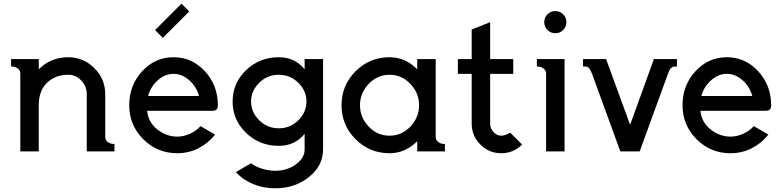

<svg xmlns="http://www.w3.org/2000/svg" viewBox="-20 -820 4237 1040"><path d="M190 -500V-445Q255 -510 350 -510Q432 -510 491 -451Q550 -392 550 -310V-80Q550 -62 562.5 -52Q575 -42 588 -41L600 -40V0H450V-310Q450 -352 420.5 -383.5Q391 -415 350 -415Q280 -415 235 -372Q190 -329 190 -250V0H90V-420Q90 -438 77.5 -448Q65 -458 52 -459L40 -460V-500Z M963 -800 1005 -758 862 -615 820 -657ZM782 -300H1058Q1044 -351 1005 -385.5Q966 -420 920 -420Q874 -420 835 -385.5Q796 -351 782 -300ZM940 -80Q975 -80 1010 -96Q1045 -112 1066 -137L1145 -91Q1108 -44 1055 -17Q1002 10 940 10Q832 10 756 -66Q680 -142 680 -250Q680 -358 750 -434Q820 -510 920 -510Q1020 -510 1090 -434Q1160 -358 1160 -250Q1160 -234 1153 -227Q1146 -220 1130 -220H777Q783 -158 832 -119Q881 -80 940 -80Z M1384 -371.5Q1340 -328 1340 -270Q1340 -212 1384 -168.5Q1428 -125 1490 -125Q1552 -125 1596 -168.5Q1640 -212 1640 -270Q1640 -328 1596 -371.5Q1552 -415 1490 -415Q1428 -415 1384 -371.5ZM1630 -10V-95Q1577 -30 1490 -30Q1386 -30 1313 -100Q1240 -170 1240 -270Q1240 -370 1313 -440Q1386 -510 1490 -510Q1577 -510 1630 -445V-500H1730V-10Q1730 77 1654 138.5Q1578 200 1470 200Q1406 200 1350 176.5Q1294 153 1258 112L1340 64Q1360 81 1397 93Q1434 105 1470 105Q1535 105 1582.5 70.5Q1630 36 1630 -10Z M1977 -365.5Q1930 -316 1930 -250Q1930 -184 1977 -134.5Q2024 -85 2090 -85Q2156 -85 2203 -134.5Q2250 -184 2250 -250Q2250 -316 2203 -365.5Q2156 -415 2090 -415Q2024 -415 1977 -365.5ZM2390 -40V0H2240V-55Q2175 10 2090 10Q1982 10 1906 -66Q1830 -142 1830 -250Q1830 -358 1906 -434Q1982 -510 2090 -510Q2175 -510 2240 -445V-500H2340V-80Q2340 -62 2352.5 -52Q2365 -42 2378 -41Z M2744 -101 2808 -37Q2761 10 2695 10Q2629 10 2582 -37Q2535 -84 2535 -150V-420H2460V-500H2535V-660L2635 -700V-500H2760V-420H2635V-150Q2635 -125 2653 -105Q2671 -85 2695 -85Q2714 -85 2744 -101Z M2945.5 -657.5Q2928 -675 2928 -700Q2928 -725 2945.5 -742.5Q2963 -760 2988 -760Q3013 -760 3030.5 -742.5Q3048 -725 3048 -700Q3048 -675 3030.5 -657.5Q3013 -640 2988 -640Q2963 -640 2945.5 -657.5ZM2888 -460V-500H3038V0H2938V-420Q2938 -438 2925.5 -448Q2913 -458 2900 -459Z M3522 -500H3647V-460Q3632 -460 3626 -458.5Q3620 -457 3612.5 -448.5Q3605 -440 3598 -420L3445 0H3340L3187 -420Q3180 -439 3173 -448Q3166 -457 3159.5 -458.5Q3153 -460 3138 -460V-500H3263L3393 -144Z M3779 -300H4055Q4041 -351 4002 -385.5Q3963 -420 3917 -420Q3871 -420 3832 -385.5Q3793 -351 3779 -300ZM3937 -80Q3972 -80 4007 -96Q4042 -112 4063 -137L4142 -91Q4105 -44 4052 -17Q3999 10 3937 10Q3829 10 3753 -66Q3677 -142 3677 -250Q3677 -358 3747 -434Q3817 -510 3917 -510Q4017 -510 4087 -434Q4157 -358 4157 -250Q4157 -234 4150 -227Q4143 -220 4127 -220H3774Q3780 -158 3829 -119Q3878 -80 3937 -80Z"/></svg>

Font: Laverick
Style: Regular
Weight: 400
Designer: Daniel Pimley
Foundry: Daniel Pimley
Version: Version 1.000;PS 001.001;hotconv 1.0.56